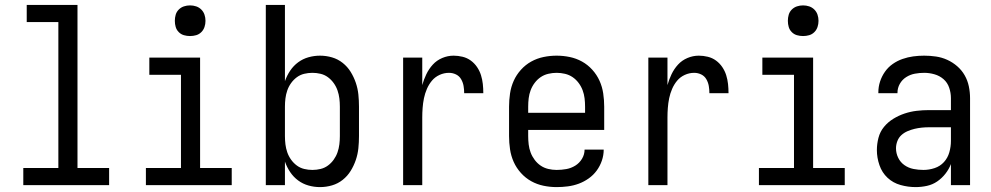

<svg xmlns="http://www.w3.org/2000/svg" viewBox="-20 -755 4040 783"><path d="M75 0V-70H218V-665H89V-735H296V-70H425V0Z M575 0V-70H718V-450H589V-520H796V-70H925V0ZM755 -608Q742 -608 730 -611.5Q718 -615 709 -624Q700 -633 696.5 -645Q693 -657 693 -670Q693 -683 696.5 -695Q700 -707 709 -716Q718 -725 730 -729Q742 -733 755 -733Q768 -733 780 -729Q792 -725 801 -716Q810 -707 814 -695Q818 -683 818 -670Q818 -657 814 -645Q810 -633 801 -624Q792 -615 780 -611.5Q768 -608 755 -608Z M1285 8Q1261 8 1238 1.5Q1215 -5 1196 -19Q1177 -33 1163.5 -53Q1150 -73 1142 -96V0H1064V-735H1142V-424Q1150 -447 1163.5 -467Q1177 -487 1196 -501Q1215 -515 1238 -521.5Q1261 -528 1285 -528Q1310 -528 1334 -521Q1358 -514 1377.5 -498.5Q1397 -483 1410 -462Q1423 -441 1431 -417.5Q1439 -394 1441.5 -369.5Q1444 -345 1444 -320V-200Q1444 -175 1441.5 -150.5Q1439 -126 1431 -102.5Q1423 -79 1410 -58Q1397 -37 1377.5 -21.5Q1358 -6 1334 1Q1310 8 1285 8ZM1254 -62Q1271 -62 1287.5 -66Q1304 -70 1317.5 -80Q1331 -90 1341 -104Q1351 -118 1356.5 -134Q1362 -150 1364 -166.5Q1366 -183 1366 -200V-320Q1366 -337 1364 -353.5Q1362 -370 1356.5 -386Q1351 -402 1341 -416Q1331 -430 1317.5 -440Q1304 -450 1287.5 -454Q1271 -458 1254 -458Q1237 -458 1220.5 -454Q1204 -450 1190.5 -440Q1177 -430 1167 -416Q1157 -402 1151.5 -386Q1146 -370 1144 -353.5Q1142 -337 1142 -320V-200Q1142 -183 1144 -166.5Q1146 -150 1151.5 -134Q1157 -118 1167 -104Q1177 -90 1190.5 -80Q1204 -70 1220.5 -66Q1237 -62 1254 -62Z M1624 0V-520H1702V-408Q1708 -430 1718.5 -452Q1729 -474 1745 -491.5Q1761 -509 1783.5 -518.5Q1806 -528 1830 -528Q1848 -528 1866.5 -523.5Q1885 -519 1900 -508Q1915 -497 1925.5 -481.5Q1936 -466 1941.5 -448.5Q1947 -431 1949 -412.5Q1951 -394 1951 -375H1873Q1873 -390 1870.5 -404.5Q1868 -419 1860.5 -432Q1853 -445 1839.5 -451.5Q1826 -458 1811 -458Q1791 -458 1772.5 -449.5Q1754 -441 1741.5 -426Q1729 -411 1721 -392.5Q1713 -374 1709 -354.5Q1705 -335 1703.5 -315Q1702 -295 1702 -276V0Z M2250 8Q2223 8 2196.5 2.5Q2170 -3 2146.5 -16Q2123 -29 2104.5 -49.5Q2086 -70 2075 -94.5Q2064 -119 2060 -146Q2056 -173 2056 -200V-320Q2056 -347 2060 -374Q2064 -401 2075 -425.5Q2086 -450 2104.5 -470.5Q2123 -491 2146.5 -504Q2170 -517 2196.5 -522.5Q2223 -528 2250 -528Q2277 -528 2303.5 -522.5Q2330 -517 2353.5 -504Q2377 -491 2395.5 -470.5Q2414 -450 2425 -425.5Q2436 -401 2440 -374Q2444 -347 2444 -320V-225H2134V-200Q2134 -183 2136 -166Q2138 -149 2144 -133Q2150 -117 2160.5 -103Q2171 -89 2185 -79.5Q2199 -70 2216 -66Q2233 -62 2250 -62Q2270 -62 2289.5 -65.5Q2309 -69 2326 -79.5Q2343 -90 2353.5 -107.5Q2364 -125 2364 -145H2442Q2442 -122 2434.5 -100Q2427 -78 2413.5 -59.5Q2400 -41 2381 -27.5Q2362 -14 2340.5 -6Q2319 2 2296 5Q2273 8 2250 8ZM2366 -295V-320Q2366 -337 2364 -354Q2362 -371 2356 -387Q2350 -403 2339.5 -417Q2329 -431 2315 -440.5Q2301 -450 2284 -454Q2267 -458 2250 -458Q2233 -458 2216 -454Q2199 -450 2185 -440.5Q2171 -431 2160.5 -417Q2150 -403 2144 -387Q2138 -371 2136 -354Q2134 -337 2134 -320V-295Z M2624 0V-520H2702V-408Q2708 -430 2718.5 -452Q2729 -474 2745 -491.5Q2761 -509 2783.5 -518.5Q2806 -528 2830 -528Q2848 -528 2866.5 -523.5Q2885 -519 2900 -508Q2915 -497 2925.5 -481.5Q2936 -466 2941.5 -448.5Q2947 -431 2949 -412.5Q2951 -394 2951 -375H2873Q2873 -390 2870.5 -404.5Q2868 -419 2860.5 -432Q2853 -445 2839.5 -451.5Q2826 -458 2811 -458Q2791 -458 2772.5 -449.5Q2754 -441 2741.5 -426Q2729 -411 2721 -392.5Q2713 -374 2709 -354.5Q2705 -335 2703.5 -315Q2702 -295 2702 -276V0Z M3075 0V-70H3218V-450H3089V-520H3296V-70H3425V0ZM3255 -608Q3242 -608 3230 -611.5Q3218 -615 3209 -624Q3200 -633 3196.5 -645Q3193 -657 3193 -670Q3193 -683 3196.5 -695Q3200 -707 3209 -716Q3218 -725 3230 -729Q3242 -733 3255 -733Q3268 -733 3280 -729Q3292 -725 3301 -716Q3310 -707 3314 -695Q3318 -683 3318 -670Q3318 -657 3314 -645Q3310 -633 3301 -624Q3292 -615 3280 -611.5Q3268 -608 3255 -608Z M3714 8Q3683 8 3652.5 -0.5Q3622 -9 3599.5 -30Q3577 -51 3566.5 -81.5Q3556 -112 3556 -143Q3556 -168 3562.5 -193Q3569 -218 3585 -237.5Q3601 -257 3623 -270.5Q3645 -284 3669 -292Q3693 -300 3718 -303Q3743 -306 3769 -306H3858V-355Q3858 -376 3851 -397Q3844 -418 3828 -432Q3812 -446 3791 -452Q3770 -458 3749 -458Q3730 -458 3711 -454.5Q3692 -451 3675.5 -440.5Q3659 -430 3649.5 -413Q3640 -396 3640 -377V-375H3562V-378Q3562 -401 3569 -422.5Q3576 -444 3589 -462.5Q3602 -481 3620.5 -494Q3639 -507 3660.5 -514.5Q3682 -522 3704 -525Q3726 -528 3749 -528Q3773 -528 3797 -524.5Q3821 -521 3843 -511Q3865 -501 3883.5 -485Q3902 -469 3914 -448Q3926 -427 3931 -403Q3936 -379 3936 -355V0H3858V-86Q3850 -65 3835.5 -46.5Q3821 -28 3802 -15Q3783 -2 3760 3Q3737 8 3714 8ZM3746 -62Q3769 -62 3791.5 -69.5Q3814 -77 3829.5 -94Q3845 -111 3851.5 -134Q3858 -157 3858 -180V-236H3769Q3754 -236 3739 -234.5Q3724 -233 3709.5 -229.5Q3695 -226 3681 -220Q3667 -214 3656 -204Q3645 -194 3639.5 -179.5Q3634 -165 3634 -150Q3634 -130 3643 -111.5Q3652 -93 3668.5 -81.5Q3685 -70 3705 -66Q3725 -62 3746 -62Z"/></svg>

Font: Iosevka Custom
Style: Regular
Weight: 400
Monospace: yes
Designer: Belleve Invis
Foundry: Belleve Invis
Version: Version 32.5.0; ttfautohint (v1.8.4)